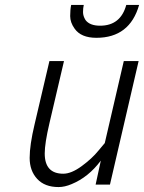

<svg xmlns="http://www.w3.org/2000/svg" viewBox="-20 -747 583 777"><path d="M217 10Q161 10 130.5 -23Q100 -56 100 -108Q100 -160 120 -244L180 -500H239L180 -248Q161 -167 161 -126Q161 -44 236 -44Q269 -44 311 -75Q353 -106 378 -137L404 -168L481 -500H541L425 0H367L388 -97Q338 -30 270 -2Q242 10 217 10ZM319 -727Q316 -714 316 -698Q316 -682 326 -666Q343 -643 385 -643Q468 -643 491 -727H543Q505 -594 370 -594Q308 -594 282 -631Q264 -656 264 -682Q264 -708 268 -727Z"/></svg>

Font: Titillium Web Light
Style: Italic
Weight: 300
Italic angle: -13°
Version: Version 1.002;PS 57.000;hotconv 1.0.70;makeotf.lib2.5.55311